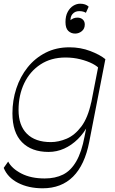

<svg xmlns="http://www.w3.org/2000/svg" viewBox="-29 -811 618 1035"><path d="M201 204Q125 204 68.5 175Q12 146 -9 94L15 60Q35 98 86.5 124.5Q138 151 212 151Q269 151 311 130Q353 109 382 59Q411 9 427 -76L448 -182L507 -485L539 -492L452 -46Q428 78 365 141Q302 204 201 204ZM233 8Q141 8 89.5 -44.5Q38 -97 38 -200Q38 -270 59 -334Q80 -398 120 -448Q160 -498 217 -527Q274 -556 345 -556Q405 -556 457.5 -536Q510 -516 539 -492L509 -437Q498 -453 470 -467.5Q442 -482 404 -491.5Q366 -501 324 -501Q246 -501 189 -463.5Q132 -426 101.5 -362Q71 -298 71 -218Q71 -135 116 -90Q161 -45 245 -45Q287 -45 330.5 -63.5Q374 -82 409.5 -129Q445 -176 463 -261L448 -141Q425 -95 391 -61.5Q357 -28 317 -10Q277 8 233 8ZM376 -630Q354 -630 339 -644.5Q324 -659 324 -692Q324 -725 336 -747Q348 -769 366 -780Q384 -791 403 -791Q418 -791 429.5 -787Q441 -783 449 -775L434 -742Q428 -746 419 -748.5Q410 -751 398 -751Q375 -751 361.5 -735Q348 -719 352 -693L347 -698Q355 -707 365.5 -711.5Q376 -716 388 -716Q406 -716 417 -706Q428 -696 428 -679Q428 -656 412 -643Q396 -630 376 -630Z"/></svg>

Font: Savate ExtraLight
Style: Italic
Weight: 200
Italic angle: -11°
Designer: Max Esnée
Foundry: Plomb Type
Version: Version 2.000